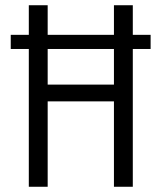

<svg xmlns="http://www.w3.org/2000/svg" viewBox="-20 -713 617 733"><path d="M90 0V-526H21V-580H90V-693H162V-580H415V-693H487V-580H555V-526H487V0H415V-326H162V0ZM162 -390H415V-526H162Z"/></svg>

Font: Ubuntu Sans Condensed
Style: Regular
Weight: 400
Width: 3
Designer: Dalton Maag Ltd
Foundry: Dalton Maag Ltd
Version: Version 1.006; ttfautohint (v1.8.4.7-5d5b)